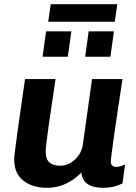

<svg xmlns="http://www.w3.org/2000/svg" viewBox="-20 -890 652 920"><path d="M199 -164Q199 -127 217 -111.5Q235 -96 268 -96Q307 -96 339 -125.5Q371 -155 377 -197L421 -511H567Q542 -349 526.5 -240Q511 -131 511 -114Q511 -102 519 -96Q527 -90 537 -90Q547 -90 559.5 -94Q572 -98 579 -101L567 -11Q525 10 476 10Q376 10 370 -63Q297 10 206 10Q136 10 92 -24.5Q48 -59 48 -125Q48 -145 63.5 -255.5Q79 -366 84 -401L100 -511H246Q226 -378 212.5 -282.5Q199 -187 199 -164ZM542 -870 530 -786H211L223 -870ZM305 -618H184L201 -740H322ZM509 -618H388L405 -740H526Z"/></svg>

Font: Chivo
Style: Bold Italic
Weight: 700
Italic angle: -8.05°
Designer: Hector Gatti
Foundry: Omnibus-Type
Version: Version 1.007